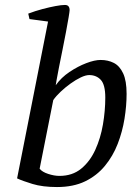

<svg xmlns="http://www.w3.org/2000/svg" viewBox="-20 -747 561 775"><path d="M210 8Q152 8 111 -4.5Q70 -17 49 -27L174 -660L99 -670L94 -692Q123 -703 151.5 -710.5Q180 -718 204 -722.5Q228 -727 242 -727Q252 -727 256.5 -721.5Q261 -716 261 -706Q261 -701 257 -677Q253 -653 246.5 -618.5Q240 -584 232.5 -547Q225 -510 218.5 -477.5Q212 -445 208.5 -424.5Q205 -404 205 -403Q227 -434 260.5 -456.5Q294 -479 328 -492Q362 -505 386 -505Q416 -505 439.5 -493Q463 -481 477 -451Q491 -421 491 -368Q491 -320 482.5 -267.5Q474 -215 455 -166Q436 -117 403.5 -77.5Q371 -38 323.5 -15Q276 8 210 8ZM220 -37Q272 -37 307.5 -66Q343 -95 364.5 -142Q386 -189 395.5 -244.5Q405 -300 405 -353Q405 -405 387 -424.5Q369 -444 340 -444Q326 -444 306 -434.5Q286 -425 264.5 -409.5Q243 -394 224.5 -376.5Q206 -359 195 -343L140 -66Q150 -53 174.5 -45Q199 -37 220 -37Z"/></svg>

Font: Manuale
Style: Italic
Weight: 400
Italic angle: -11°
Designer: Eduardo Tunni / Pablo Cosgaya
Foundry: Eduardo Tunni / Pablo Cosgaya
Version: Version 1.002